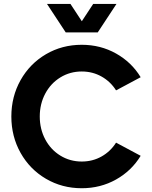

<svg xmlns="http://www.w3.org/2000/svg" viewBox="-20 -950 780 983"><path d="M38.1 -353.5Q38.1 -455.6 85.4 -539.8Q132.8 -624 215.3 -672.4Q297.9 -720.7 398.4 -720.7Q494.6 -720.7 574.2 -676Q653.8 -631.3 700.2 -554.7L574.2 -487.3Q545.9 -532.2 500 -558.1Q454.1 -584 398.4 -584Q338.4 -584 289.1 -553.7Q239.7 -523.4 211.7 -470.7Q183.6 -418 183.6 -353.5Q183.6 -289.1 211.7 -236.3Q239.7 -183.6 289.1 -153.3Q338.4 -123 398.4 -123Q454.1 -123 500 -148.9Q545.9 -174.8 574.2 -219.7L700.2 -152.3Q653.8 -75.7 574.2 -31Q494.6 13.7 398.4 13.7Q297.9 13.7 215.3 -34.7Q132.8 -83 85.4 -167.2Q38.1 -251.5 38.1 -353.5ZM340.8 -929.7 398.9 -841.3 457 -929.7H576.2L480.5 -784.2H316.4L220.7 -929.7Z"/></svg>

Font: Wanted Sans
Style: Bold
Weight: 700
Designer: Original Design by Kil Hyung-jin and Kang Hanbin, Wanted Lab, Inc; Hangeul from Source Han Sans by Jang Soo-young and Ka
Foundry: Wanted Lab, Inc.
Version: Version 1.000